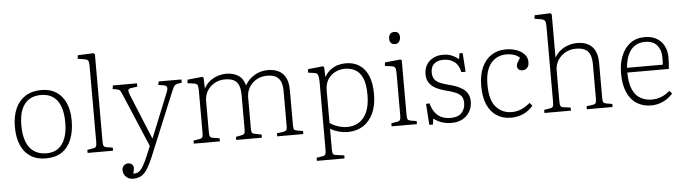

<svg xmlns="http://www.w3.org/2000/svg" viewBox="-55 -1012 5296 1488"><g transform="rotate(-5 2593.0 -268.0)"><path d="M268 14Q197 14 148 -18Q99 -50 74 -109Q49 -168 49 -249Q49 -332 75.5 -392Q102 -452 153.5 -484.5Q205 -517 279 -517Q347 -517 394.5 -485.5Q442 -454 467 -397Q492 -340 492 -262Q492 -176 466.5 -113.5Q441 -51 391.5 -18.5Q342 14 268 14ZM277 -25Q330 -25 366 -50.5Q402 -76 421.5 -126Q441 -176 441 -249Q441 -307 430 -350Q419 -393 397.5 -421.5Q376 -450 344.5 -464.5Q313 -479 271 -479Q217 -479 178.5 -454.5Q140 -430 120 -381Q100 -332 100 -258Q100 -180 120.5 -128.5Q141 -77 180.5 -51Q220 -25 277 -25Z M593 0V-24L641 -32Q655 -34 661 -43Q667 -52 667 -80V-672Q667 -700 660.5 -711Q654 -722 633 -725L580 -734L583 -761L706 -766L716 -756V-76Q716 -53 721 -44Q726 -35 741 -32L791 -24V0Z M929 230Q893 230 872 208Q851 186 851 156Q851 135 865 121.5Q879 108 898 108Q918 108 929 119.5Q940 131 940 145Q940 151 938.5 161.5Q937 172 932 190Q954 193 972.5 182Q991 171 1010.5 138.5Q1030 106 1055 44L1078 -12L905 -421Q893 -449 887 -458Q881 -467 861 -471L829 -477L834 -504H1021V-478L976 -472Q955 -470 951 -459.5Q947 -449 957 -423L1102 -70H1105L1246 -419Q1254 -438 1251.5 -452.5Q1249 -467 1223 -471L1184 -477L1190 -504H1367V-479L1334 -473Q1320 -470 1311.5 -462Q1303 -454 1288 -418L1082 80Q1064 121 1048 150Q1032 179 1014.5 196.5Q997 214 976 222Q955 230 929 230Z M1419 0V-24L1468 -32Q1481 -34 1487.5 -41.5Q1494 -49 1494 -79V-402Q1494 -432 1489.5 -446.5Q1485 -461 1460 -464L1411 -471L1414 -498L1529 -510L1539 -504L1542 -420H1543Q1563 -456 1592.5 -477.5Q1622 -499 1654 -508.5Q1686 -518 1714 -518Q1770 -518 1809 -493.5Q1848 -469 1862 -414Q1888 -462 1935.5 -490Q1983 -518 2040 -518Q2087 -518 2122 -501Q2157 -484 2177 -447Q2197 -410 2197 -347V-73Q2197 -48 2203.5 -41Q2210 -34 2228 -31L2271 -24V0H2068V-24L2113 -30Q2132 -32 2140 -39.5Q2148 -47 2148 -72V-343Q2148 -394 2134 -422.5Q2120 -451 2094.5 -463Q2069 -475 2032 -475Q1983 -475 1946.5 -453.5Q1910 -432 1890 -397Q1870 -362 1870 -320V-78Q1870 -61 1873 -50.5Q1876 -40 1892 -36L1949 -24V0H1749V-24L1786 -31Q1809 -35 1815 -43Q1821 -51 1821 -75V-339Q1821 -388 1809.5 -417.5Q1798 -447 1772 -461Q1746 -475 1702 -475Q1657 -475 1620.5 -454Q1584 -433 1563.5 -398.5Q1543 -364 1543 -321V-75Q1543 -54 1548.5 -44.5Q1554 -35 1567 -33L1622 -24V0Z M2358 216V192L2406 184Q2420 182 2426 172.5Q2432 163 2432 138V-388Q2432 -426 2426.5 -443.5Q2421 -461 2397 -464L2349 -471L2352 -498L2467 -510L2477 -504L2480 -427H2481Q2501 -461 2527 -480.5Q2553 -500 2583.5 -509Q2614 -518 2646 -518Q2707 -518 2751 -489.5Q2795 -461 2819.5 -404.5Q2844 -348 2844 -261Q2844 -174 2815.5 -112.5Q2787 -51 2736 -18.5Q2685 14 2617 14Q2581 14 2544 3.5Q2507 -7 2481 -22V138Q2481 162 2486 172Q2491 182 2512 184L2573 192V216ZM2617 -25Q2667 -25 2707 -50Q2747 -75 2770 -126.5Q2793 -178 2793 -259Q2793 -345 2772 -391.5Q2751 -438 2715.5 -457Q2680 -476 2637 -476Q2593 -476 2557.5 -457Q2522 -438 2501.5 -404Q2481 -370 2481 -322V-68Q2507 -49 2544 -37Q2581 -25 2617 -25Z M2958 0V-24L3006 -32Q3020 -34 3026 -43Q3032 -52 3032 -80V-402Q3032 -438 3026 -449.5Q3020 -461 2998 -464L2947 -471L2950 -498L3070 -510L3081 -504V-76Q3081 -53 3086 -44Q3091 -35 3106 -32L3155 -24V0ZM3040 -633Q3018 -633 3008 -646Q2998 -659 2998 -678Q2998 -699 3008.5 -713Q3019 -727 3041 -727Q3063 -727 3073 -715.5Q3083 -704 3083 -683Q3083 -664 3072.5 -648.5Q3062 -633 3040 -633Z M3250 14 3239 -150 3266 -152Q3278 -107 3299.5 -79Q3321 -51 3351 -38Q3381 -25 3420 -25Q3478 -25 3506 -55.5Q3534 -86 3534 -131Q3534 -162 3522 -181Q3510 -200 3479.5 -214Q3449 -228 3396 -241Q3370 -248 3345 -258Q3320 -268 3300 -283.5Q3280 -299 3267.5 -322.5Q3255 -346 3255 -380Q3255 -419 3272.5 -450Q3290 -481 3323.5 -499.5Q3357 -518 3403 -518Q3440 -518 3469.5 -506Q3499 -494 3524 -473L3531 -518H3556L3566 -371L3533 -372Q3522 -427 3487.5 -453Q3453 -479 3403 -479Q3357 -479 3330.5 -456Q3304 -433 3304 -389Q3304 -353 3320.5 -333Q3337 -313 3365 -302Q3393 -291 3427 -282Q3458 -275 3486.5 -264Q3515 -253 3537.5 -237Q3560 -221 3573 -196.5Q3586 -172 3586 -137Q3586 -97 3567 -62.5Q3548 -28 3511.5 -7Q3475 14 3424 14Q3384 14 3349 2.5Q3314 -9 3285 -32L3278 14Z M3888 14Q3823 14 3775.5 -16.5Q3728 -47 3702.5 -106Q3677 -165 3677 -249Q3677 -337 3704.5 -396.5Q3732 -456 3780 -486.5Q3828 -517 3890 -517Q3939 -517 3976.5 -502.5Q4014 -488 4036 -463.5Q4058 -439 4058 -405Q4058 -383 4050.5 -369.5Q4043 -356 4031.5 -350Q4020 -344 4007 -344Q3985 -344 3975.5 -355.5Q3966 -367 3966 -381Q3966 -393 3973.5 -407Q3981 -421 3996 -443Q3979 -460 3951.5 -469Q3924 -478 3891 -478Q3845 -478 3807.5 -455Q3770 -432 3748 -383.5Q3726 -335 3726 -257Q3726 -136 3774 -82.5Q3822 -29 3896 -29Q3938 -29 3973.5 -45.5Q4009 -62 4039 -88L4059 -64Q4022 -22 3978 -4Q3934 14 3888 14Z M4147 0V-24L4195 -32Q4209 -34 4215 -43Q4221 -52 4221 -80V-670Q4221 -700 4213.5 -711Q4206 -722 4183 -726L4134 -734L4137 -761L4260 -766L4270 -756V-421V-420Q4297 -468 4345 -493Q4393 -518 4446 -518Q4497 -518 4532 -499Q4567 -480 4585 -443Q4603 -406 4603 -350V-73Q4603 -51 4609 -42.5Q4615 -34 4634 -31L4677 -24V0H4477V-24L4524 -30Q4541 -32 4547.5 -40.5Q4554 -49 4554 -74V-341Q4554 -387 4542.5 -416.5Q4531 -446 4504.5 -460.5Q4478 -475 4434 -475Q4388 -475 4351 -454.5Q4314 -434 4292 -399Q4270 -364 4270 -318V-76Q4270 -54 4275 -44Q4280 -34 4295 -32L4353 -24V0Z M4977 14Q4912 14 4864 -17Q4816 -48 4790.5 -108Q4765 -168 4765 -254Q4765 -331 4789.5 -390.5Q4814 -450 4859.5 -484Q4905 -518 4971 -518Q5027 -518 5065 -495.5Q5103 -473 5122.5 -434Q5142 -395 5142 -345Q5142 -324 5141 -302Q5140 -280 5137 -256H4814Q4815 -175 4836.5 -125Q4858 -75 4897.5 -53Q4937 -31 4986 -31Q5025 -31 5060 -45Q5095 -59 5126 -86L5146 -64Q5111 -25 5067.5 -5.5Q5024 14 4977 14ZM4815 -293H5093Q5095 -309 5095 -322Q5095 -335 5095 -352Q5095 -408 5064 -444.5Q5033 -481 4972 -481Q4925 -481 4892 -459.5Q4859 -438 4839.5 -396Q4820 -354 4815 -293Z"/></g></svg>

Font: Literata 18pt ExtraLight
Style: Regular
Weight: 250
Designer: Latin by Veronika Burian and Jose Scaglione. Greek by Irene Vlachou. Cyrillic by Vera Evstafieva.
Foundry: TypeTogether
Version: Version 3.103;gftools[0.9.29]